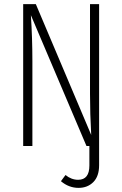

<svg xmlns="http://www.w3.org/2000/svg" viewBox="-20 -704 590 926"><path d="M414.1 -684.1H458V92.8Q458 146 430.2 174.1Q402.3 202.1 358.9 202.1Q312 202.1 273.9 169.9L295.9 140.1Q324.2 163.1 356.9 163.1Q411.1 163.1 411.1 94.2V0H397L128.9 -630.9Q136.2 -521 136.2 -409.2V0H91.8V-684.1H152.8L419.9 -53.2Q414.1 -155.8 414.1 -252Z"/></svg>

Font: Fira Sans Compressed ExtraLight
Style: Regular
Weight: 250
Width: 1
Designer: Carrois Corporate & Edenspiekermann AG
Foundry: Carrois Corporate GbR & Edenspiekermann AG
Version: Version 4.203;PS 004.203;hotconv 1.0.88;makeotf.lib2.5.64775